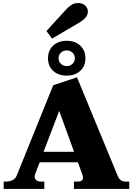

<svg xmlns="http://www.w3.org/2000/svg" viewBox="-20 -1232 867 1252"><path d="M319 -980 283 -1030 410 -1169Q422 -1183 442 -1197.5Q462 -1212 488 -1212Q520 -1212 536.5 -1195Q553 -1178 553 -1157Q553 -1135 537.5 -1117Q522 -1099 491 -1081ZM537 -852Q537 -801 503.5 -770Q470 -739 415 -739Q360 -739 326.5 -770Q293 -801 293 -852Q293 -903 326.5 -934.5Q360 -966 415 -966Q470 -966 503.5 -934.5Q537 -903 537 -852ZM468 -852Q468 -875 452.5 -889Q437 -903 415 -903Q393 -903 377.5 -889Q362 -875 362 -852Q362 -830 377.5 -815.5Q393 -801 415 -801Q437 -801 452.5 -815.5Q468 -830 468 -852ZM823 -48V0H462V-48H486Q521 -48 521 -73Q521 -81 518 -91L488 -174H239L210 -99Q206 -90 206 -80Q206 -64 218 -56Q230 -48 245 -48H269V0H4V-48H21Q43 -48 62 -57.5Q81 -67 89 -87L327 -676L482 -728L748 -84Q763 -48 799 -48ZM463 -242 366 -509 264 -242Z"/></svg>

Font: Taviraj Black
Style: Regular
Weight: 900
Designer: Katatrad Team
Foundry: CadsonDemak
Version: Version 1.030